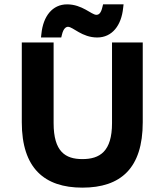

<svg xmlns="http://www.w3.org/2000/svg" viewBox="-20 -849 755 881"><path d="M358 12C534 12 635 -77 635 -288V-654H494V-284C494 -154 438 -119 358 -119C280 -119 226 -153 226 -284V-654H80V-288C80 -77 184 12 358 12ZM545 -812 547 -829H453L450 -817C443 -786 432 -781 422 -781C400 -781 357 -829 288 -829C220 -829 178 -774 170 -694L168 -677H261L264 -689C271 -720 284 -726 292 -726C315 -726 356 -677 426 -677C495 -677 537 -733 545 -812Z"/></svg>

Font: Falling Sky
Style: Bd+
Weight: 400
Designer: Paul D. Hunt
Foundry: Adobe Systems Incorporated
Version: Version 1.02